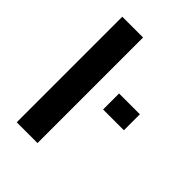

<svg xmlns="http://www.w3.org/2000/svg" viewBox="-194 -754 849 849"><g transform="rotate(45 230.0 -330.0)"><path d="M65 0V-660H195V0ZM295 -310V-410H425V-310Z"/></g></svg>

Font: Xolonium
Style: Regular
Weight: 400
Designer: Severin Meyer
Version: Version 4.2